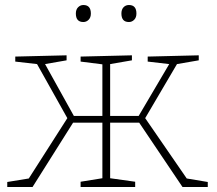

<svg xmlns="http://www.w3.org/2000/svg" viewBox="-20 -747 868 767"><path d="M9 0V-20L95 -34L249 -275L128 -491L41 -501V-521L246 -526V-506L160 -491L275 -284H389V-490L302 -501V-521L507 -526V-506L420 -491V-284H534L656 -491L570 -501V-521L774 -526V-506L687 -491L560 -275L726 -34L810 -20V0H709L536 -257H420V-35L520 -21V0H302V-21L389 -35V-257H272L110 0ZM495 -659Q465 -659 465 -693Q465 -709 473.5 -718Q482 -727 495 -727Q525 -727 525 -693Q525 -677 516 -668Q507 -659 495 -659ZM313 -659Q283 -659 283 -693Q283 -709 292 -718Q301 -727 313 -727Q343 -727 343 -693Q343 -677 334 -668Q325 -659 313 -659Z"/></svg>

Font: Bitter ExtraLight
Style: Regular
Weight: 200
Designer: Sol Matas, and Bitter project Authors
Foundry: Sol Matas
Version: Version 2.001